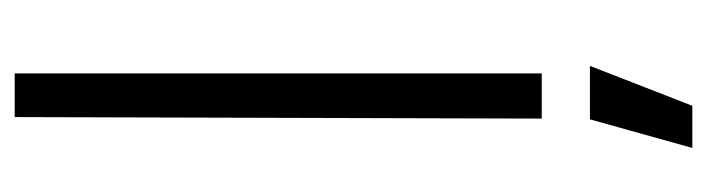

<svg xmlns="http://www.w3.org/2000/svg" viewBox="-362 -378 940 255"><g transform="rotate(-90 107.5 -250.0)"><path d="M39 200H95L148 64H77ZM80 -700 78 0H138V-700Z"/></g></svg>

Font: Unageo Variable
Style: Regular
Weight: 300
Designer: Richard Sepsi
Foundry: Richard Sepsi
Version: Version 2.200